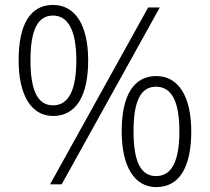

<svg xmlns="http://www.w3.org/2000/svg" viewBox="-20 -744 847 775"><path d="M335.9 -501C335.9 -641.6 284.2 -724.1 193.8 -724.1C102.5 -724.1 55.2 -646 55.2 -501C55.2 -357.9 107.4 -275.9 193.8 -275.9C285.6 -275.9 335.9 -354 335.9 -501ZM578.1 -713.9 182.1 0H229L625 -713.9ZM103 -501C103 -620.6 131.3 -681.2 193.8 -681.2C254.9 -681.2 288.1 -620.6 288.1 -501C288.1 -379.4 256.8 -318.8 193.8 -318.8C131.3 -318.8 103 -379.9 103 -501ZM752 -213.9C752 -355 700.2 -437 610.8 -437C520.5 -437 471.2 -360.4 471.2 -213.9C471.2 -71.8 522.5 11.2 610.8 11.2C702.6 11.2 752 -66.9 752 -213.9ZM519 -213.9C519 -335 547.4 -394 609.9 -394C672.9 -394 704.1 -334 704.1 -213.9C704.1 -93.3 672.9 -33.2 609.9 -33.2C547.4 -33.2 519 -93.3 519 -213.9Z"/></svg>

Font: Open Sans 300
Style: Regular
Weight: 300
Foundry: Ascender Corporation
Version: Version 1.100;PS 001.100;hotconv 1.0.88;makeotf.lib2.5.64775